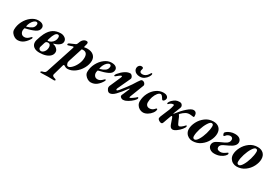

<svg xmlns="http://www.w3.org/2000/svg" viewBox="50 -1727 4445 3115"><g transform="rotate(30 2272.0 -170.0)"><path d="M7 -107Q7 -188 46 -263.5Q85 -339 147.5 -386Q210 -433 276 -433Q331 -433 358.5 -412Q386 -391 386 -359Q386 -299 320 -266.5Q254 -234 151 -212Q146 -211 144 -209Q142 -207 140 -202Q136 -187 134 -170Q133 -133 153 -108Q173 -83 210 -83Q237 -83 259.5 -96.5Q282 -110 307 -136Q317 -147 324 -147Q334 -147 334 -137Q334 -127 331 -123Q298 -62 249.5 -23.5Q201 15 136 15Q109 15 78.5 -2Q48 -19 27.5 -47Q7 -75 7 -107ZM289 -364Q289 -377 281.5 -387Q274 -397 261 -397Q238 -397 214.5 -376Q191 -355 173.5 -321.5Q156 -288 151 -253V-251Q151 -245 158 -247Q213 -262 249.5 -287.5Q286 -313 289 -364Z M401 -99Q401 -119 407 -141Q431 -223 458 -277Q501 -361 559.5 -397Q618 -433 697 -433Q739 -433 774.5 -408.5Q810 -384 810 -342Q810 -302 771 -272.5Q732 -243 676 -229Q672 -228 672 -224.5Q672 -221 677 -220Q714 -214 744 -187Q774 -160 774 -125Q774 -84 745.5 -52.5Q717 -21 665.5 -3.5Q614 14 546 14Q478 14 439.5 -17Q401 -48 401 -99ZM694 -350Q694 -393 663 -393Q611 -393 573 -262L565 -232V-230Q565 -226 567.5 -223.5Q570 -221 574 -221Q601 -222 629 -239Q657 -256 675.5 -285.5Q694 -315 694 -350ZM642 -135Q642 -167 629.5 -183Q617 -199 595 -199Q573 -199 560.5 -191Q548 -183 542 -163L516 -78Q514 -68 514 -64Q514 -46 526.5 -33.5Q539 -21 559 -21Q578 -21 597.5 -36.5Q617 -52 629.5 -78Q642 -104 642 -135Z M720 274Q721 261 742 255Q775 247 788 238.5Q801 230 809 207L979 -312Q980 -316 983 -325Q986 -334 986 -339Q986 -350 971 -347Q941 -339 899 -324Q887 -321 886 -321Q881 -321 877.5 -324.5Q874 -328 874 -334Q874 -351 900 -362Q899 -362 931 -375Q974 -395 995 -403Q1002 -406 1008 -414.5Q1014 -423 1020 -441Q1035 -488 1061 -511Q1087 -534 1119 -534Q1149 -534 1149 -506Q1149 -498 1146 -486L1135 -447Q1133 -437 1133 -434Q1133 -430 1134.5 -427.5Q1136 -425 1138 -426Q1168 -433 1192 -433Q1269 -433 1311 -395.5Q1353 -358 1353 -297Q1353 -227 1312.5 -154Q1272 -81 1206.5 -33.5Q1141 14 1069 14Q1044 14 1014 -6Q1003 -14 998 -14Q993 -14 989.5 -9.5Q986 -5 982 7L928 197Q926 207 926 210Q926 224 938.5 234Q951 244 980 251Q999 255 999 271Q999 276 992.5 279.5Q986 283 977 283Q943 283 924 282L865 281L809 283Q755 285 731 285Q726 285 722.5 282Q719 279 720 274ZM1225 -281Q1225 -380 1144 -380Q1127 -380 1118 -378L1032 -110Q1027 -95 1027 -83Q1027 -69 1033 -55Q1039 -38 1046 -31Q1053 -24 1069 -24Q1094 -24 1132 -62Q1170 -100 1197.5 -159.5Q1225 -219 1225 -281Z M1378 -107Q1378 -188 1417 -263.5Q1456 -339 1518.5 -386Q1581 -433 1647 -433Q1702 -433 1729.5 -412Q1757 -391 1757 -359Q1757 -299 1691 -266.5Q1625 -234 1522 -212Q1517 -211 1515 -209Q1513 -207 1511 -202Q1507 -187 1505 -170Q1504 -133 1524 -108Q1544 -83 1581 -83Q1608 -83 1630.5 -96.5Q1653 -110 1678 -136Q1688 -147 1695 -147Q1705 -147 1705 -137Q1705 -127 1702 -123Q1669 -62 1620.5 -23.5Q1572 15 1507 15Q1480 15 1449.5 -2Q1419 -19 1398.5 -47Q1378 -75 1378 -107ZM1660 -364Q1660 -377 1652.5 -387Q1645 -397 1632 -397Q1609 -397 1585.5 -376Q1562 -355 1544.5 -321.5Q1527 -288 1522 -253V-251Q1522 -245 1529 -247Q1584 -262 1620.5 -287.5Q1657 -313 1660 -364Z M1800 -65Q1800 -78 1804 -86L1897 -298Q1903 -312 1903 -319Q1903 -329 1894 -329Q1885 -329 1857.5 -310Q1830 -291 1817 -278Q1805 -266 1795 -266Q1787 -266 1787 -275Q1787 -290 1805 -313Q1850 -368 1900.5 -401Q1951 -434 1997 -434Q2015 -434 2032 -413.5Q2049 -393 2049 -373Q2049 -365 2046 -359Q2020 -300 1936 -122Q1930 -109 1930 -98Q1930 -85 1941 -85Q1952 -85 1976 -113Q2000 -141 2043 -199L2065 -228Q2111 -287 2162 -372Q2183 -405 2195.5 -419Q2208 -433 2223 -433Q2247 -433 2265 -415.5Q2283 -398 2283 -378Q2283 -375 2281 -367L2181 -108Q2178 -101 2178 -94Q2178 -86 2184 -86Q2195 -86 2232.5 -112Q2270 -138 2291 -159Q2294 -162 2295 -162Q2300 -162 2304 -157Q2308 -152 2308 -147Q2308 -127 2273.5 -93Q2239 -59 2193.5 -32Q2148 -5 2119 -4Q2114 -2 2104 -2Q2087 -2 2071.5 -11.5Q2056 -21 2049 -34Q2047 -38 2047 -45Q2047 -54 2050 -61L2062 -87Q2094 -157 2112 -204L2113 -208Q2113 -213 2109 -213Q2105 -213 2100 -207Q2023 -102 1967 -44Q1911 14 1865 14Q1840 14 1820 -11.5Q1800 -37 1800 -65ZM2035 -553Q2035 -584 2053 -604.5Q2071 -625 2097 -625Q2113 -625 2122 -619Q2131 -613 2131 -603Q2131 -596 2127 -580Q2122 -567 2122 -554Q2122 -518 2173 -518Q2200 -518 2227 -534.5Q2254 -551 2276 -588Q2284 -602 2288 -606.5Q2292 -611 2299 -611Q2309 -611 2309 -596Q2309 -577 2289 -545Q2269 -513 2234 -488.5Q2199 -464 2154 -464Q2115 -464 2088 -477.5Q2061 -491 2048 -511.5Q2035 -532 2035 -553Z M2354 -122Q2356 -203 2392.5 -274.5Q2429 -346 2490.5 -389.5Q2552 -433 2625 -433Q2663 -433 2687 -416Q2711 -399 2711 -373Q2711 -354 2697.5 -335.5Q2684 -317 2670 -317Q2662 -317 2656.5 -322.5Q2651 -328 2640 -347Q2629 -366 2616.5 -378Q2604 -390 2592 -390Q2565 -390 2538 -357Q2511 -324 2493.5 -273Q2476 -222 2476 -171Q2476 -136 2495 -116Q2514 -96 2546 -96Q2599 -96 2637 -142Q2645 -154 2656 -154Q2660 -154 2663 -151Q2666 -148 2666 -143Q2666 -111 2638.5 -73.5Q2611 -36 2569 -11Q2527 14 2488 14Q2452 14 2420.5 -4.5Q2389 -23 2371 -54Q2353 -85 2354 -122Z M2761 -36Q2761 -52 2768 -72Q2774 -90 2799 -147Q2824 -203 2839 -242Q2854 -281 2863 -323L2865 -337Q2865 -348 2854 -348Q2813 -348 2777 -310Q2774 -305 2767 -305Q2757 -305 2757 -315Q2756 -325 2769 -345.5Q2782 -366 2794 -377Q2824 -405 2851.5 -419Q2879 -433 2922 -433Q2951 -433 2967 -415.5Q2983 -398 2983 -376Q2983 -368 2979 -356L2927 -224Q2926 -222 2926 -219Q2926 -216 2928 -216Q2931 -216 2936 -222Q3008 -316 3075.5 -374.5Q3143 -433 3183 -433Q3214 -433 3230.5 -412.5Q3247 -392 3247 -351Q3247 -344 3243 -339Q3239 -334 3233 -334Q3224 -334 3198 -338Q3188 -339 3179 -340Q3170 -341 3162 -341Q3122 -341 3088.5 -322Q3055 -303 3014 -262Q3010 -258 3010 -254Q3010 -250 3014 -245Q3025 -232 3033.5 -213.5Q3042 -195 3055 -162Q3070 -125 3081.5 -105.5Q3093 -86 3108 -86Q3122 -86 3147 -104.5Q3172 -123 3187 -140Q3202 -158 3209 -158Q3213 -158 3215 -154Q3217 -150 3217 -145Q3217 -123 3185.5 -84.5Q3154 -46 3112.5 -16Q3071 14 3042 14Q3020 14 3004.5 -1.5Q2989 -17 2978 -50L2943 -150Q2938 -161 2934.5 -166Q2931 -171 2925 -171Q2916 -171 2909 -149Q2903 -131 2887 -89L2862 -18Q2855 1 2848 7.5Q2841 14 2828 14Q2809 14 2785 -2.5Q2761 -19 2761 -36Z M3268 -128Q3268 -192 3304.5 -263.5Q3341 -335 3407 -384Q3473 -433 3558 -433Q3626 -433 3666 -395Q3706 -357 3706 -290Q3706 -226 3669.5 -154.5Q3633 -83 3566 -34.5Q3499 14 3413 14Q3375 14 3341.5 -4Q3308 -22 3288 -54.5Q3268 -87 3268 -128ZM3577 -354Q3577 -396 3543 -396Q3516 -396 3481 -340Q3446 -284 3421.5 -206Q3397 -128 3397 -69Q3397 -47 3406.5 -36Q3416 -25 3432 -25Q3463 -25 3497 -81Q3531 -137 3554 -215.5Q3577 -294 3577 -354Z M3702 -79Q3702 -115 3723 -139.5Q3744 -164 3799 -189L3886 -229Q3927 -249 3943 -271Q3959 -293 3959 -320Q3959 -342 3946.5 -354.5Q3934 -367 3910 -367Q3889 -367 3866.5 -355Q3844 -343 3833 -325Q3829 -319 3823 -315.5Q3817 -312 3812 -312Q3806 -312 3799 -328Q3792 -344 3792 -353Q3792 -366 3815.5 -385Q3839 -404 3877.5 -418.5Q3916 -433 3959 -433Q4022 -433 4052 -407Q4082 -381 4082 -341Q4082 -308 4053.5 -277Q4025 -246 3969 -220L3888 -182Q3828 -153 3828 -111Q3828 -86 3845 -72.5Q3862 -59 3895 -59Q3922 -59 3946.5 -71Q3971 -83 4002 -106Q4004 -107 4007.5 -110.5Q4011 -114 4015 -114Q4018 -114 4022.5 -108Q4027 -102 4027 -98Q4027 -81 4001.5 -54Q3976 -27 3929 -6.5Q3882 14 3821 14Q3786 14 3758.5 0Q3731 -14 3716.5 -35.5Q3702 -57 3702 -79Z M4096 -128Q4096 -192 4132.5 -263.5Q4169 -335 4235 -384Q4301 -433 4386 -433Q4454 -433 4494 -395Q4534 -357 4534 -290Q4534 -226 4497.5 -154.5Q4461 -83 4394 -34.5Q4327 14 4241 14Q4203 14 4169.5 -4Q4136 -22 4116 -54.5Q4096 -87 4096 -128ZM4405 -354Q4405 -396 4371 -396Q4344 -396 4309 -340Q4274 -284 4249.5 -206Q4225 -128 4225 -69Q4225 -47 4234.5 -36Q4244 -25 4260 -25Q4291 -25 4325 -81Q4359 -137 4382 -215.5Q4405 -294 4405 -354Z"/></g></svg>

Font: EB Garamond
Style: Bold Italic
Weight: 700
Italic angle: -17.2°
Designer: Georg Duffner and Octavio Pardo
Foundry: Georg Duffner
Version: Version 1.000